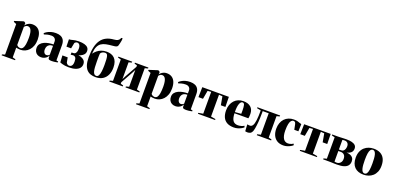

<svg xmlns="http://www.w3.org/2000/svg" viewBox="15 -2133 7481 3642"><g transform="rotate(20 3755.5 -312.5)"><path d="M6 231.5V213L63 196L62.5 -420.5L6 -443.5V-462.5L173 -516H193.5L219 -496L216.5 -445Q222 -458.5 241.8 -476.8Q261.5 -495 291 -508.2Q320.5 -521.5 354.5 -521.5Q419 -521.5 462 -492.2Q505 -463 526 -409Q547 -355 547 -280.5Q547 -210 527 -155.5Q507 -101 472.5 -64Q438 -27 394.2 -8Q350.5 11 303 11Q275.5 11 251 7.2Q226.5 3.5 216 0L217 65V196L277 213V231.5ZM289.5 -18Q321.5 -18 341 -45Q360.5 -72 369.2 -125.2Q378 -178.5 378 -257Q378 -315.5 370.8 -354.2Q363.5 -393 351 -415.8Q338.5 -438.5 322 -448.2Q305.5 -458 287.5 -458Q265.5 -458 251.5 -450.2Q237.5 -442.5 229.2 -433Q221 -423.5 217 -418V-56.5Q225.5 -39 246.8 -28.5Q268 -18 289.5 -18Z M718 11Q676 11 644.8 -6.5Q613.5 -24 596.5 -55.5Q579.5 -87 579.5 -129.5Q579.5 -177 605.8 -209.8Q632 -242.5 674.2 -262.2Q716.5 -282 765.5 -290.5Q814.5 -299 860.5 -299V-358.5Q860.5 -382 849.8 -401.2Q839 -420.5 818.5 -431.8Q798 -443 768 -443Q720 -443 682.2 -432.8Q644.5 -422.5 623 -414L611 -436Q628 -453 658.5 -472Q689 -491 732.8 -504.2Q776.5 -517.5 833 -517.5Q889 -517.5 929.8 -499.5Q970.5 -481.5 993 -442.2Q1015.5 -403 1015.5 -339.5V-33L1054 -24V-6.5Q1043.5 -4 1024.8 -0.2Q1006 3.5 982.8 6.2Q959.5 9 935 9Q901.5 9 882 1.8Q862.5 -5.5 862.5 -34.5V-77Q854.5 -56.5 834.5 -36.2Q814.5 -16 785 -2.5Q755.5 11 718 11ZM799 -63.5Q814.5 -63.5 832.8 -70.5Q851 -77.5 860.5 -93V-271Q816.5 -271 789.2 -255.8Q762 -240.5 749.2 -213.8Q736.5 -187 736.5 -152Q736.5 -126.5 744.5 -106.5Q752.5 -86.5 766.8 -75Q781 -63.5 799 -63.5Z M1277 10.5Q1236.5 10.5 1202.5 5.8Q1168.5 1 1142.2 -6.8Q1116 -14.5 1097.5 -22.5L1090 -161H1196.5L1216 -60Q1223 -46.5 1237.5 -33.8Q1252 -21 1273.5 -21Q1295 -21 1311.8 -31.5Q1328.5 -42 1338 -65Q1347.5 -88 1347.5 -125.5Q1347.5 -187.5 1329.5 -210Q1311.5 -232.5 1285.5 -232.5Q1280.5 -232.5 1270.5 -231.8Q1260.5 -231 1249.8 -229.5Q1239 -228 1232 -226.5L1233.5 -272.5L1278.5 -274.5Q1293.5 -275 1307.2 -287Q1321 -299 1329.8 -324.2Q1338.5 -349.5 1338.5 -388.5Q1338.5 -424 1329.2 -445.8Q1320 -467.5 1305 -477.2Q1290 -487 1273 -487Q1257 -487 1241.5 -477.8Q1226 -468.5 1221 -456.5L1199 -343.5H1104.5L1101.5 -490.5Q1122 -490.5 1140.2 -494.5Q1158.5 -498.5 1179.2 -504.2Q1200 -510 1227.8 -514.2Q1255.5 -518.5 1295 -518.5Q1362.5 -518.5 1408.8 -505.2Q1455 -492 1478.5 -465.2Q1502 -438.5 1502 -398Q1502 -357.5 1479.5 -329.5Q1457 -301.5 1416.8 -283.2Q1376.5 -265 1323.5 -254L1331.5 -270.5Q1378 -270.5 1421.5 -257.8Q1465 -245 1493 -216.2Q1521 -187.5 1521 -139Q1521 -92.5 1493 -59Q1465 -25.5 1410.8 -7.5Q1356.5 10.5 1277 10.5Z M1818 12Q1765 12 1719.8 -2.8Q1674.5 -17.5 1641 -52.8Q1607.5 -88 1588.8 -148.5Q1570 -209 1570 -301Q1570 -417.5 1589.8 -504.2Q1609.5 -591 1650.5 -649.8Q1691.5 -708.5 1755 -740.2Q1818.5 -772 1905.5 -778.5Q1953 -782 1979.5 -796.5Q2006 -811 2015.5 -833L2025.5 -855.5H2053.5Q2053.5 -831.5 2049 -804.5Q2044.5 -777.5 2038 -751Q2031.5 -724.5 2024 -700Q2018 -683 2001.2 -674.8Q1984.5 -666.5 1963.2 -663.8Q1942 -661 1921 -659Q1850 -653.5 1793.8 -642Q1737.5 -630.5 1697.8 -603Q1658 -575.5 1635.2 -523.5Q1612.5 -471.5 1607 -384.5Q1632 -419 1667.2 -449Q1702.5 -479 1749.8 -497.2Q1797 -515.5 1858.5 -515.5Q1905 -515.5 1945 -502.5Q1985 -489.5 2015 -460.8Q2045 -432 2061.8 -385Q2078.5 -338 2078.5 -270.5Q2078.5 -189 2049.2 -125.2Q2020 -61.5 1962.2 -24.8Q1904.5 12 1818 12ZM1823.5 -15.5Q1854.5 -15.5 1871.2 -47Q1888 -78.5 1895 -134.5Q1902 -190.5 1902 -262.5Q1902 -328 1899.2 -371.2Q1896.5 -414.5 1889.5 -439.5Q1882.5 -464.5 1870 -475Q1857.5 -485.5 1838 -485.5Q1814.5 -485.5 1796 -478.5Q1777.5 -471.5 1764.8 -460.2Q1752 -449 1746 -435.5Q1744 -406 1743.2 -383.2Q1742.5 -360.5 1742.8 -335.5Q1743 -310.5 1743 -273.5Q1743 -209 1746.5 -160.8Q1750 -112.5 1758.8 -80.2Q1767.5 -48 1783.2 -31.8Q1799 -15.5 1823.5 -15.5Z M2094.5 0V-19L2157 -35.5V-467L2095.5 -483.5V-502.5H2374V-483.5L2313.5 -467V-128L2354.5 -207L2483.5 -438V-467L2429.5 -483.5V-502.5H2701.5V-483.5L2640 -467V-35.5L2702 -19V0H2422.5V-19L2483.5 -35.5V-374.5L2442.5 -295.5L2313.5 -64.5V-35.5L2367.5 -19V0Z M2718.5 231.5V213L2775.5 196L2775 -420.5L2718.5 -443.5V-462.5L2885.5 -516H2906L2931.5 -496L2929 -445Q2934.5 -458.5 2954.2 -476.8Q2974 -495 3003.5 -508.2Q3033 -521.5 3067 -521.5Q3131.5 -521.5 3174.5 -492.2Q3217.5 -463 3238.5 -409Q3259.5 -355 3259.5 -280.5Q3259.5 -210 3239.5 -155.5Q3219.5 -101 3185 -64Q3150.5 -27 3106.8 -8Q3063 11 3015.5 11Q2988 11 2963.5 7.2Q2939 3.5 2928.5 0L2929.5 65V196L2989.5 213V231.5ZM3002 -18Q3034 -18 3053.5 -45Q3073 -72 3081.8 -125.2Q3090.5 -178.5 3090.5 -257Q3090.5 -315.5 3083.2 -354.2Q3076 -393 3063.5 -415.8Q3051 -438.5 3034.5 -448.2Q3018 -458 3000 -458Q2978 -458 2964 -450.2Q2950 -442.5 2941.8 -433Q2933.5 -423.5 2929.5 -418V-56.5Q2938 -39 2959.2 -28.5Q2980.5 -18 3002 -18Z M3430.5 11Q3388.5 11 3357.2 -6.5Q3326 -24 3309 -55.5Q3292 -87 3292 -129.5Q3292 -177 3318.2 -209.8Q3344.5 -242.5 3386.8 -262.2Q3429 -282 3478 -290.5Q3527 -299 3573 -299V-358.5Q3573 -382 3562.2 -401.2Q3551.5 -420.5 3531 -431.8Q3510.5 -443 3480.5 -443Q3432.5 -443 3394.8 -432.8Q3357 -422.5 3335.5 -414L3323.5 -436Q3340.5 -453 3371 -472Q3401.5 -491 3445.2 -504.2Q3489 -517.5 3545.5 -517.5Q3601.5 -517.5 3642.2 -499.5Q3683 -481.5 3705.5 -442.2Q3728 -403 3728 -339.5V-33L3766.5 -24V-6.5Q3756 -4 3737.2 -0.2Q3718.5 3.5 3695.2 6.2Q3672 9 3647.5 9Q3614 9 3594.5 1.8Q3575 -5.5 3575 -34.5V-77Q3567 -56.5 3547 -36.2Q3527 -16 3497.5 -2.5Q3468 11 3430.5 11ZM3511.5 -63.5Q3527 -63.5 3545.2 -70.5Q3563.5 -77.5 3573 -93V-271Q3529 -271 3501.8 -255.8Q3474.5 -240.5 3461.8 -213.8Q3449 -187 3449 -152Q3449 -126.5 3457 -106.5Q3465 -86.5 3479.2 -75Q3493.5 -63.5 3511.5 -63.5Z M3884.5 0V-19L3978.5 -35.5V-476.5L3907.5 -470.5L3877 -300H3785.5L3789.5 -502.5H4325.5L4329.5 -300H4237.5L4207 -470.5L4136 -476.5V-35.5L4230 -19V0Z M4610.5 12Q4525 12 4470.2 -19Q4415.5 -50 4389.5 -107.2Q4363.5 -164.5 4363.5 -242.5Q4363.5 -307.5 4382.2 -358.5Q4401 -409.5 4434.8 -446Q4468.5 -482.5 4514.2 -501.5Q4560 -520.5 4615 -520.5Q4710.5 -520.5 4764.5 -473.5Q4818.5 -426.5 4820 -337Q4820 -303 4818 -280.2Q4816 -257.5 4812 -246.5H4532Q4534 -194 4543.2 -157.2Q4552.5 -120.5 4569.5 -97.8Q4586.5 -75 4611.8 -64.5Q4637 -54 4670.5 -54Q4699 -54 4734.2 -63.2Q4769.5 -72.5 4791 -88.5L4803.5 -61.5Q4789.5 -46.5 4759.8 -29.2Q4730 -12 4691.2 0Q4652.5 12 4610.5 12ZM4531.5 -270 4656.5 -280.5Q4657 -297 4657.2 -311.8Q4657.5 -326.5 4657.5 -343Q4657.5 -418 4647.8 -455.5Q4638 -493 4606.5 -493Q4591 -493 4577 -480.5Q4563 -468 4552 -441.2Q4541 -414.5 4535.5 -372.2Q4530 -330 4531.5 -270Z M4886 10.5Q4868.5 10.5 4858.2 8.5Q4848 6.5 4840.5 4.5L4832.5 -132Q4842.5 -129.5 4856.8 -127.8Q4871 -126 4887.5 -126Q4921 -126 4942 -159.5Q4963 -193 4972.5 -268Q4982 -343 4982 -467L4902 -483.5V-502.5H5360.5V-483.5L5300 -467V-35.5L5362 -19V0H5072.5V-19L5142.5 -35.5V-468H5021.5V-420.5Q5021.5 -319 5014.8 -241.5Q5008 -164 4998.5 -113.8Q4989 -63.5 4979 -43.5Q4963 -10 4937.5 0.2Q4912 10.5 4886 10.5Z M5608.5 11Q5531.5 11 5480 -21.5Q5428.5 -54 5402.5 -111.5Q5376.5 -169 5376.5 -244.5Q5376.5 -307.5 5395 -358.5Q5413.5 -409.5 5447.5 -445.8Q5481.5 -482 5529 -501.5Q5576.5 -521 5633.5 -521Q5678 -521 5707.8 -513Q5737.5 -505 5758 -496.5Q5778.5 -488 5794 -486L5788.5 -339.5H5705.5L5684 -446Q5681.5 -460.5 5675.2 -471.2Q5669 -482 5659.5 -487.8Q5650 -493.5 5635 -493.5Q5609 -493.5 5589.5 -471.5Q5570 -449.5 5559.5 -400.8Q5549 -352 5549 -271.5Q5549 -213 5558.5 -171.8Q5568 -130.5 5585.5 -104.5Q5603 -78.5 5627 -66.8Q5651 -55 5679.5 -55Q5694.5 -55 5713.8 -59Q5733 -63 5751.8 -70.8Q5770.5 -78.5 5783.5 -89L5796 -62Q5782.5 -47 5753.2 -30Q5724 -13 5686.2 -1Q5648.5 11 5608.5 11Z M5940 0V-19L6034 -35.5V-476.5L5963 -470.5L5932.5 -300H5841L5845 -502.5H6381L6385 -300H6293L6262.5 -470.5L6191.5 -476.5V-35.5L6285.5 -19V0Z M6688.5 4Q6661.5 4 6632.2 3Q6603 2 6574.5 1Q6546 0 6523 0H6411.5V-19L6474 -35.5V-467L6411.5 -483.5V-502.5H6521Q6545 -502.5 6575.5 -504Q6606 -505.5 6637.8 -507Q6669.5 -508.5 6697 -508.5Q6763.5 -508.5 6809.5 -496.5Q6855.5 -484.5 6879.5 -459.8Q6903.5 -435 6903.5 -395Q6903.5 -343.5 6871.8 -314Q6840 -284.5 6784.5 -273Q6827.5 -272 6861.5 -258.8Q6895.5 -245.5 6915.2 -218.2Q6935 -191 6935 -148Q6935 -99.5 6910.2 -65.5Q6885.5 -31.5 6831.5 -13.8Q6777.5 4 6688.5 4ZM6675 -28.5Q6715 -28.5 6744.8 -58.5Q6774.5 -88.5 6774.5 -140Q6774.5 -194.5 6747.2 -221Q6720 -247.5 6678.5 -247.5H6628.5V-34Q6634.5 -32 6641.8 -31Q6649 -30 6657.5 -29.2Q6666 -28.5 6675 -28.5ZM6628.5 -278H6676Q6702 -278 6720 -293.2Q6738 -308.5 6747.2 -334.2Q6756.5 -360 6756.5 -390.5Q6756.5 -417.5 6746 -436.5Q6735.5 -455.5 6717.5 -465.8Q6699.5 -476 6677.5 -476Q6662.5 -476 6650.5 -474.8Q6638.5 -473.5 6628.5 -471.5Z M6980.5 -244.5Q6980.5 -316 7002.8 -367.8Q7025 -419.5 7063 -453.2Q7101 -487 7149 -503.2Q7197 -519.5 7249 -519.5Q7327 -519.5 7382 -490.2Q7437 -461 7465.8 -403.8Q7494.5 -346.5 7494.5 -262.5Q7494.5 -191.5 7472.2 -139.5Q7450 -87.5 7412.2 -54Q7374.5 -20.5 7326.5 -4.2Q7278.5 12 7226.5 12Q7169.5 12 7124 -4.2Q7078.5 -20.5 7046.5 -52.8Q7014.5 -85 6997.5 -133Q6980.5 -181 6980.5 -244.5ZM7238.5 -16Q7266.5 -16 7283.8 -40Q7301 -64 7309 -114.8Q7317 -165.5 7317 -245.5Q7317 -298.5 7313.8 -343.5Q7310.5 -388.5 7301.8 -421.8Q7293 -455 7277.8 -473.5Q7262.5 -492 7239.5 -492Q7210 -492 7192 -468Q7174 -444 7166 -393Q7158 -342 7158 -260.5Q7158 -208 7161.5 -163.5Q7165 -119 7173.8 -85.8Q7182.5 -52.5 7198.2 -34.2Q7214 -16 7238.5 -16Z"/></g></svg>

Font: Merriweather 144pt ExtraBold
Style: Regular
Weight: 800
Version: Version 2.100